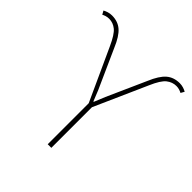

<svg xmlns="http://www.w3.org/2000/svg" viewBox="-189 -861 1007 1007"><g transform="rotate(45 314.0 -358.0)"><path d="M314.5 0V-304.2L182.1 -593.3Q154.3 -654.8 130.4 -674.1Q106.4 -693.4 77.6 -693.4Q64.5 -693.4 53.7 -689.9Q43 -686.5 36.6 -682.6L25.4 -702.6Q34.7 -708 47.9 -712.2Q61 -716.3 75.7 -716.3Q119.6 -716.3 148.9 -690.9Q178.2 -665.5 203.6 -605L300.8 -388.7L325.2 -328.1H328.1L353 -388.7L449.7 -605Q475.1 -665.5 504.4 -690.9Q533.7 -716.3 578.1 -716.3Q592.3 -716.3 605.5 -712.2Q618.7 -708 627.9 -702.6L616.7 -682.6Q609.9 -686.5 599.4 -689.9Q588.9 -693.4 576.2 -693.4Q546.9 -693.4 522.2 -674.1Q497.6 -654.8 471.2 -593.3L341.3 -301.3V0Z"/></g></svg>

Font: Roboto Slab Thin
Style: Regular
Weight: 100
Designer: Google
Version: Version 2.000; ttfautohint (v1.8.1.43-b0c9)